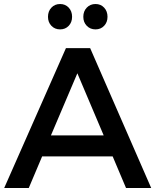

<svg xmlns="http://www.w3.org/2000/svg" viewBox="-20 -941 778 961"><path d="M1 0 310.1 -700.2H431.2L736.8 0H610.8L543.9 -158.2H190.9L124 0ZM220.2 -856.9Q220.2 -884.8 237.3 -902.8Q254.4 -920.9 280.8 -920.9Q307.1 -920.9 324 -902.8Q340.8 -884.8 340.8 -856.9Q340.8 -829.6 324 -811.8Q307.1 -793.9 280.8 -793.9Q254.4 -793.9 237.3 -811.8Q220.2 -829.6 220.2 -856.9ZM234.9 -263.2H499L367.2 -574.2ZM397 -856.9Q397 -884.8 414.3 -902.8Q431.6 -920.9 458 -920.9Q484.4 -920.9 501.2 -902.8Q518.1 -884.8 518.1 -856.9Q518.1 -829.6 501.2 -811.8Q484.4 -793.9 458 -793.9Q431.6 -793.9 414.3 -811.8Q397 -829.6 397 -856.9Z"/></svg>

Font: Trueno
Style: Regular
Weight: 400
Designer: Julieta Ulanovsky
Foundry: Julieta Ulanovsky
Version: Version 3.001b | FøM Fix